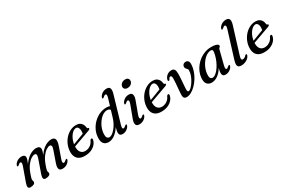

<svg xmlns="http://www.w3.org/2000/svg" viewBox="93 -1826 4332 2945"><g transform="rotate(-30 2259.0 -353.5)"><path d="M332.5 -87.2 409.4 -306Q426.3 -354.8 421 -375.3Q415.8 -395.9 392.5 -395.9Q365.7 -395.9 329.1 -371.9Q292.4 -347.9 256.4 -299.7Q220.3 -251.6 194.3 -179Q183.5 -148.1 177.2 -129.3Q170.9 -110.4 168.5 -99.5Q166 -88.5 166 -80.8Q166 -67.6 170.1 -58.6Q174.2 -49.5 174.2 -36.6Q174.2 -15.2 151.3 -2.4Q128.4 10.5 89.6 10.5Q58.2 10.5 51.6 -13.4Q45 -37.2 63.1 -87.2L148.8 -327.3Q163 -366.7 159.3 -382.5Q155.6 -398.3 142 -398.3Q134.1 -398.3 124.7 -393.2Q115.3 -388.2 102 -375.2Q93.6 -367.8 88.1 -365.7Q82.6 -363.7 77.5 -366Q71.6 -368.9 71.7 -376.7Q71.9 -384.5 77.8 -395.9Q95.8 -428.9 129.7 -448.6Q163.7 -468.2 204.9 -468.2Q232.5 -468.2 248.5 -455.9Q264.4 -443.6 264.4 -419.5Q264.4 -405.2 258.7 -386.6Q252.9 -368 242.3 -341.8Q231.7 -315.6 216.4 -278.6Q201.1 -241.5 181.9 -190L179.9 -211.3Q218.5 -307.9 268.7 -364Q318.8 -420.1 369.4 -444.2Q420 -468.2 459.4 -468.2Q496.1 -468.2 514.1 -453.1Q532.1 -437.9 530.6 -406.9Q530.3 -393.2 525.1 -376.4Q519.9 -359.6 510.2 -335.5Q500.4 -311.4 486.4 -276.2Q472.3 -240.9 454 -190L448.9 -211.3Q477.8 -283.4 513.4 -332.8Q548.9 -382.1 586.9 -412Q624.8 -441.8 660.9 -455Q696.9 -468.2 726.6 -468.2Q765.5 -468.2 782.3 -450.1Q799.1 -432 797.9 -399Q796.7 -365.9 780.6 -320.6L713.6 -130.4Q699.5 -91.2 703.6 -75.3Q707.7 -59.4 720.8 -59.4Q729.4 -59.4 738.6 -64.6Q747.7 -69.7 760.8 -82.5Q769.6 -90.1 775.1 -92.2Q780.6 -94.2 785.3 -91.7Q791.4 -88.8 791.3 -81Q791.1 -73.2 785 -61.8Q767.4 -28.8 733.9 -9.2Q700.3 10.5 659.1 10.5Q628.3 10.5 612.6 -3.7Q596.9 -17.8 596.1 -44.9Q595.2 -72 608.5 -110.3L677 -306Q694.8 -354.9 688.8 -375.4Q682.8 -395.9 660.1 -395.9Q633.3 -395.9 597.1 -371.7Q560.9 -347.6 525.3 -299.4Q489.7 -251.3 463.7 -179Q452.9 -148.1 446.6 -129.3Q440.3 -110.4 437.9 -99.5Q435.4 -88.5 435.4 -80.8Q435.4 -67.6 439.5 -58.6Q443.6 -49.5 443.6 -36.6Q443.6 -15.2 420.7 -2.4Q397.8 10.5 359 10.5Q338.1 10.5 328.3 0.1Q318.5 -10.3 319.7 -32Q320.9 -53.7 332.5 -87.2Z M942.6 -206.3Q942.6 -206.3 961.2 -213.4Q979.7 -220.4 1009.8 -231.6Q1039.8 -242.8 1074.6 -256Q1109.4 -269.2 1142.8 -281.9Q1176.2 -294.6 1201.1 -304.2L1189.5 -288.2Q1193.4 -300.4 1195.5 -316Q1197.6 -331.6 1197.8 -352.7Q1197.8 -386.2 1183.3 -407.7Q1168.8 -429.3 1145 -429.3Q1121.3 -429.3 1096.2 -411.6Q1071 -393.9 1049 -362.5Q1026.9 -331 1011.9 -289.1Q996.9 -247.1 993.5 -198.7Q988.5 -125.2 1016.5 -88.3Q1044.5 -51.3 1096 -51.3Q1126.9 -51.3 1155.9 -63.1Q1184.9 -74.9 1208.1 -97.5Q1231.3 -120 1244.2 -152.2Q1251.5 -163.2 1257.2 -167.2Q1262.9 -171.1 1269.7 -170.9Q1277.9 -170.7 1282.6 -163.8Q1287.3 -156.9 1283.7 -141.5Q1276.6 -103.2 1247.5 -68.3Q1218.3 -33.3 1169.2 -11.4Q1120 10.5 1051.9 10.5Q993.8 10.5 955.9 -11.2Q918 -32.9 900.9 -73.2Q883.8 -113.4 887.4 -169.5Q891.3 -229.7 915.1 -283.6Q939 -337.4 977.7 -379.1Q1016.4 -420.7 1065.2 -444.6Q1114 -468.5 1167.6 -468.5Q1207 -468.5 1233.7 -453.1Q1260.3 -437.6 1274.5 -411.7Q1288.7 -385.7 1290.9 -353.7Q1291.7 -346.1 1295.3 -341Q1298.8 -336 1305.2 -336Q1312.4 -336.3 1316.1 -333.1Q1319.7 -329.9 1319.7 -323.6Q1319.7 -315.9 1313 -309.1Q1306.2 -302.3 1286.9 -295.6Q1266.5 -288.4 1233.8 -276.6Q1201.1 -264.9 1162.8 -251Q1124.5 -237.2 1086.4 -223.3Q1048.2 -209.5 1016.6 -198.2Q984.9 -186.9 965.8 -179.9Q946.7 -172.9 946.7 -172.9Z M1906.2 -596.8 1769.4 -131.1Q1761.4 -104 1760.4 -88.1Q1759.4 -72.2 1764 -65.4Q1768.5 -58.6 1777.4 -58.6Q1785.6 -58.6 1794.9 -63.8Q1804.1 -68.9 1817.4 -81.7Q1825.8 -89.3 1831.3 -91.4Q1836.8 -93.4 1841.9 -90.9Q1847.8 -88 1847.7 -80.2Q1847.5 -72.4 1841.6 -61Q1830 -39.2 1811.1 -23.2Q1792.2 -7.2 1769.5 1.7Q1746.8 10.5 1723.1 10.5Q1694.1 10.5 1679.3 -4.3Q1664.4 -19.1 1664.4 -46.4Q1664.4 -61.3 1668.4 -81.7Q1672.4 -102 1681.4 -134.3Q1690.4 -166.6 1705.2 -215.8L1719.8 -208.1Q1687.3 -135.6 1646.4 -86.9Q1605.5 -38.3 1561.8 -13.9Q1518 10.5 1475.6 10.5Q1418.9 10.5 1389.2 -26.7Q1359.5 -63.8 1367.1 -143.7Q1372.3 -208.8 1401.8 -267.3Q1431.3 -325.7 1478.3 -371Q1525.4 -416.3 1584.1 -442.3Q1642.9 -468.2 1706.5 -468.2Q1739.8 -468.2 1763.2 -459.4Q1786.5 -450.6 1800.2 -435.1Q1813.9 -419.7 1818 -399.6L1756.5 -385.7Q1749 -407 1734.5 -417.4Q1720 -427.8 1694.1 -427.8Q1662.1 -427.8 1630.6 -410.8Q1599.1 -393.8 1571 -364.2Q1542.9 -334.7 1520.7 -296.8Q1498.5 -258.9 1485.4 -216.8Q1472.2 -174.7 1470.7 -132.8Q1468.6 -87.9 1483.5 -68.5Q1498.3 -49.1 1523.1 -49.1Q1545 -49.1 1571.6 -67.1Q1598.2 -85 1625.3 -116.8Q1652.4 -148.5 1675.3 -190.3Q1698.3 -232.2 1712.7 -279.9L1802.3 -577Q1814.4 -616.9 1810.5 -632.6Q1806.7 -648.3 1793.1 -648.3Q1785.2 -648.3 1775.8 -643.2Q1766.4 -638.2 1753.1 -625.2Q1744.7 -617.8 1739.2 -615.7Q1733.7 -613.7 1728.6 -616Q1722.7 -618.9 1722.8 -626.7Q1723 -634.5 1728.9 -645.9Q1741 -667.9 1759.8 -684.1Q1778.7 -700.3 1802.9 -709.2Q1827 -718.2 1853.8 -718.2Q1884.5 -718.2 1899.7 -704.2Q1914.9 -690.3 1916.3 -663.1Q1917.7 -636 1906.2 -596.8Z M2074.3 -130.7Q2060.1 -91.6 2064 -75.7Q2067.8 -59.7 2081.1 -59.7Q2089.3 -59.7 2098.6 -64.9Q2107.8 -70 2121.1 -82.8Q2129.5 -90.4 2135 -92.5Q2140.5 -94.5 2145.6 -92Q2151.5 -89.1 2151.4 -81.3Q2151.2 -73.5 2145.3 -62.1Q2127.3 -29.1 2093.8 -9.5Q2060.2 10.2 2019.4 10.2Q1988.4 10.2 1972.4 -4.1Q1956.4 -18.3 1955.9 -45.4Q1955.5 -72.5 1969.6 -111.2L2050.3 -327.3Q2064.9 -366.7 2061 -382.5Q2057.1 -398.3 2043.5 -398.3Q2035.6 -398.3 2026.2 -393.2Q2016.8 -388.2 2003.5 -375.2Q1995.1 -367.8 1989.6 -365.7Q1984.1 -363.7 1979 -366Q1973.1 -368.9 1973.2 -376.7Q1973.4 -384.5 1979.3 -395.9Q1997.1 -428.7 2030.3 -448.5Q2063.6 -468.2 2103.8 -468.2Q2132.9 -468.2 2148.9 -454.2Q2164.8 -440.1 2166.4 -412.4Q2168 -384.7 2153 -343.8ZM2141 -563.7Q2108.6 -563.7 2091.5 -581.4Q2074.5 -599.2 2077.5 -624.2Q2079.6 -643.8 2092 -660.5Q2104.5 -677.1 2125 -687.2Q2145.4 -697.2 2171.4 -697.2Q2205.4 -697.2 2221.2 -679.4Q2236.9 -661.5 2233.6 -636Q2231.8 -615.8 2219.3 -599.4Q2206.7 -583 2186.6 -573.3Q2166.5 -563.7 2141 -563.7Z M2301.1 -206.3Q2301.1 -206.3 2319.7 -213.4Q2338.2 -220.4 2368.3 -231.6Q2398.3 -242.8 2433.1 -256Q2467.9 -269.2 2501.3 -281.9Q2534.7 -294.6 2559.6 -304.2L2548 -288.2Q2551.9 -300.4 2554 -316Q2556.1 -331.6 2556.3 -352.7Q2556.3 -386.2 2541.8 -407.7Q2527.3 -429.3 2503.5 -429.3Q2479.8 -429.3 2454.7 -411.6Q2429.5 -393.9 2407.5 -362.5Q2385.4 -331 2370.4 -289.1Q2355.4 -247.1 2352 -198.7Q2347 -125.2 2375 -88.3Q2403 -51.3 2454.5 -51.3Q2485.4 -51.3 2514.4 -63.1Q2543.4 -74.9 2566.6 -97.5Q2589.8 -120 2602.7 -152.2Q2610 -163.2 2615.7 -167.2Q2621.4 -171.1 2628.2 -170.9Q2636.4 -170.7 2641.1 -163.8Q2645.8 -156.9 2642.2 -141.5Q2635.1 -103.2 2606 -68.3Q2576.8 -33.3 2527.7 -11.4Q2478.5 10.5 2410.4 10.5Q2352.3 10.5 2314.4 -11.2Q2276.5 -32.9 2259.4 -73.2Q2242.3 -113.4 2245.9 -169.5Q2249.8 -229.7 2273.6 -283.6Q2297.5 -337.4 2336.2 -379.1Q2374.9 -420.7 2423.7 -444.6Q2472.5 -468.5 2526.1 -468.5Q2565.5 -468.5 2592.2 -453.1Q2618.8 -437.6 2633 -411.7Q2647.2 -385.7 2649.4 -353.7Q2650.2 -346.1 2653.8 -341Q2657.3 -336 2663.7 -336Q2670.9 -336.3 2674.6 -333.1Q2678.2 -329.9 2678.2 -323.6Q2678.2 -315.9 2671.5 -309.1Q2664.7 -302.3 2645.4 -295.6Q2625 -288.4 2592.3 -276.6Q2559.6 -264.9 2521.3 -251Q2483 -237.2 2444.9 -223.3Q2406.7 -209.5 2375.1 -198.2Q2343.4 -186.9 2324.3 -179.9Q2305.2 -172.9 2305.2 -172.9Z M2800.3 -52Q2800.7 -19.2 2815.3 -4.2Q2829.9 10.8 2858.3 10.8Q2897.3 10.8 2939.7 -12.2Q2982 -35.3 3021.8 -75.3Q3061.6 -115.4 3094 -167.1Q3126.3 -218.8 3146 -276.2Q3165.6 -333.6 3167.2 -391Q3168.8 -430.4 3153.1 -449.3Q3137.3 -468.2 3109.6 -468.2Q3083.8 -468.2 3067.5 -453.2Q3051.1 -438.1 3049.9 -415.6Q3049.1 -400 3054.9 -388.5Q3060.7 -377 3071.4 -367Q3083.6 -355.9 3087.5 -347.7Q3091.3 -339.6 3090.5 -324Q3089.9 -289.3 3077.6 -251.8Q3065.2 -214.3 3045.8 -179Q3026.4 -143.7 3004.4 -115.3Q2982.4 -86.9 2962.2 -70.1Q2942 -53.3 2928.1 -53.3Q2917.1 -53.3 2911.7 -62.6Q2906.2 -71.8 2905.8 -95.1Q2905.8 -107.5 2907.4 -131.7Q2909 -155.8 2911.6 -186.2Q2914.1 -216.6 2916.4 -249.1Q2918.7 -281.6 2920.5 -311.9Q2922.2 -342.2 2921.9 -365Q2922.2 -415.9 2907.6 -440.6Q2893 -465.2 2854.8 -465.2Q2820.9 -465.2 2794.1 -449.9Q2767.2 -434.6 2750.7 -411.4Q2734.3 -388.3 2730.5 -364.3Q2728.7 -353.3 2732.7 -347.9Q2736.7 -342.6 2743.8 -342.4Q2750 -342.4 2754.8 -346.7Q2759.6 -351.1 2764.9 -362.7Q2770.7 -377.8 2778 -384Q2785.4 -390.3 2794.9 -390.3Q2807.5 -390.3 2813.6 -378.3Q2819.8 -366.3 2819.4 -342.4Q2819.5 -318.4 2817.5 -286.9Q2815.5 -255.5 2812.6 -221.3Q2809.8 -187.1 2806.9 -154.5Q2804.1 -121.9 2802.1 -95.2Q2800.1 -68.4 2800.3 -52Z M3593.9 -130.2Q3583.7 -89.5 3587.2 -74.1Q3590.7 -58.6 3602.5 -58.6Q3611.3 -58.6 3620.1 -63.9Q3628.9 -69.2 3642.2 -81.7Q3650.6 -89.3 3656.1 -91.4Q3661.6 -93.4 3666.7 -90.9Q3672.6 -88 3672.5 -80.2Q3672.3 -72.4 3666.4 -61Q3648.6 -28.4 3615.3 -9Q3581.9 10.5 3546.7 10.5Q3517.7 10.5 3503.5 -4Q3489.2 -18.5 3489.2 -46.4Q3489.2 -58 3491.1 -72Q3493 -85.9 3497.9 -106.5Q3502.8 -127.1 3511.9 -158Q3521 -188.9 3535.1 -234.1L3544.6 -216.9Q3517.1 -144.4 3478.1 -93.5Q3439.1 -42.6 3393.6 -16Q3348.1 10.5 3300.9 10.5Q3248 10.5 3219 -24.8Q3190 -60.1 3197.4 -136.7Q3201.9 -186.9 3222.6 -235.2Q3243.3 -283.4 3277.2 -325.7Q3311.1 -367.9 3355.4 -400Q3399.7 -432 3451.8 -450.1Q3504 -468.2 3560.7 -468.2Q3603.4 -468.2 3631.6 -462Q3659.7 -455.8 3673.5 -445.3Q3687.2 -434.7 3686 -421.3Q3685 -410.5 3678.8 -404.3Q3672.5 -398.1 3665.8 -391.9Q3659 -385.7 3656.1 -374.7ZM3303.3 -141.3Q3298.5 -89.8 3311.8 -68.9Q3325 -47.9 3349.6 -47.9Q3372.4 -47.9 3398.3 -65.9Q3424.1 -83.8 3450.1 -115.8Q3476 -147.8 3498.7 -189.5Q3521.4 -231.1 3538 -279.1Q3554.7 -327.1 3562 -377Q3566.3 -402.8 3558.4 -414.4Q3550.5 -426 3532.8 -426Q3501.5 -426 3470.3 -410.1Q3439.1 -394.2 3410.9 -366Q3382.7 -337.9 3359.7 -301.6Q3336.7 -265.3 3322 -224.2Q3307.3 -183.1 3303.3 -141.3Z M4020.3 -596.8 3878.9 -140.3Q3864.3 -92.9 3868.8 -76.9Q3873.3 -60.9 3890.8 -60.9Q3906.2 -60.9 3923 -69.7Q3939.7 -78.4 3953.6 -95.4Q3959.9 -101.8 3964.5 -103.6Q3969.1 -105.3 3973.9 -103.7Q3980.1 -101.7 3981.5 -94.4Q3982.8 -87 3977.5 -75.3Q3968.4 -51.8 3945.5 -32.3Q3922.5 -12.8 3891.4 -1.1Q3860.3 10.5 3825.8 10.5Q3792.7 10.5 3776.3 -3.3Q3759.9 -17 3759.2 -45.4Q3758.6 -73.7 3772.2 -117.2L3915.1 -577Q3927.6 -616.9 3923.5 -632.6Q3919.5 -648.3 3905.9 -648.3Q3898 -648.3 3888.6 -643.2Q3879.2 -638.2 3865.9 -625.2Q3857.5 -617.8 3852 -615.7Q3846.5 -613.7 3841.4 -616Q3835.5 -618.9 3835.6 -626.7Q3835.8 -634.5 3841.7 -645.9Q3853.8 -667.9 3873 -684.1Q3892.2 -700.3 3916.4 -709.2Q3940.6 -718.2 3967.6 -718.2Q3998.6 -718.2 4014.3 -704.1Q4029.9 -690.1 4031.2 -662.9Q4032.4 -635.8 4020.3 -596.8Z M4121.1 -206.3Q4121.1 -206.3 4139.7 -213.4Q4158.2 -220.4 4188.3 -231.6Q4218.3 -242.8 4253.1 -256Q4287.9 -269.2 4321.3 -281.9Q4354.7 -294.6 4379.6 -304.2L4368 -288.2Q4371.9 -300.4 4374 -316Q4376.1 -331.6 4376.3 -352.7Q4376.3 -386.2 4361.8 -407.7Q4347.3 -429.3 4323.5 -429.3Q4299.8 -429.3 4274.7 -411.6Q4249.5 -393.9 4227.5 -362.5Q4205.4 -331 4190.4 -289.1Q4175.4 -247.1 4172 -198.7Q4167 -125.2 4195 -88.3Q4223 -51.3 4274.5 -51.3Q4305.4 -51.3 4334.4 -63.1Q4363.4 -74.9 4386.6 -97.5Q4409.8 -120 4422.7 -152.2Q4430 -163.2 4435.7 -167.2Q4441.4 -171.1 4448.2 -170.9Q4456.4 -170.7 4461.1 -163.8Q4465.8 -156.9 4462.2 -141.5Q4455.1 -103.2 4426 -68.3Q4396.8 -33.3 4347.7 -11.4Q4298.5 10.5 4230.4 10.5Q4172.3 10.5 4134.4 -11.2Q4096.5 -32.9 4079.4 -73.2Q4062.3 -113.4 4065.9 -169.5Q4069.8 -229.7 4093.6 -283.6Q4117.5 -337.4 4156.2 -379.1Q4194.9 -420.7 4243.7 -444.6Q4292.5 -468.5 4346.1 -468.5Q4385.5 -468.5 4412.2 -453.1Q4438.8 -437.6 4453 -411.7Q4467.2 -385.7 4469.4 -353.7Q4470.2 -346.1 4473.8 -341Q4477.3 -336 4483.7 -336Q4490.9 -336.3 4494.6 -333.1Q4498.2 -329.9 4498.2 -323.6Q4498.2 -315.9 4491.5 -309.1Q4484.7 -302.3 4465.4 -295.6Q4445 -288.4 4412.3 -276.6Q4379.6 -264.9 4341.3 -251Q4303 -237.2 4264.9 -223.3Q4226.7 -209.5 4195.1 -198.2Q4163.4 -186.9 4144.3 -179.9Q4125.2 -172.9 4125.2 -172.9Z"/></g></svg>

Font: Fraunces
Style: Italic
Weight: 900
Italic angle: -16°
Version: Version 1.000;[0bf87f6ff]